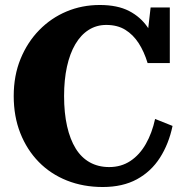

<svg xmlns="http://www.w3.org/2000/svg" viewBox="-20 -740 740 770"><path d="M406 -640Q367 -640 335.5 -620Q304 -600 282 -562.5Q260 -525 248.5 -472.5Q237 -420 237 -355Q237 -287 249 -234Q261 -181 283.5 -144.5Q306 -108 340 -89Q374 -70 418 -70Q466 -70 503 -94.5Q540 -119 565 -163Q590 -207 602 -263L672 -235Q657 -163 621.5 -107.5Q586 -52 529 -21Q472 10 392 10Q314 10 248.5 -16Q183 -42 135.5 -90.5Q88 -139 61.5 -206Q35 -273 35 -355Q35 -437 62.5 -504Q90 -571 137.5 -619.5Q185 -668 247 -694Q309 -720 380 -720Q451 -720 497.5 -696Q544 -672 572.5 -630Q601 -588 617 -534L565 -544L584 -710H661V-487H572Q558 -533 536 -567Q514 -601 482.5 -620.5Q451 -640 406 -640Z"/></svg>

Font: Roboto Serif 36pt
Style: Bold
Weight: 700
Version: Version 1.008